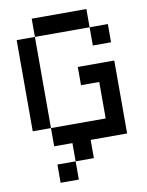

<svg xmlns="http://www.w3.org/2000/svg" viewBox="-97 -768 794 1037"><g transform="rotate(-10 300.0 -250.0)"><path d="M150 200V100H250V0H150V-100H50V-600H150V-700H450V-600H550V-500H450V-600H150V-100H450V-300H350V-400H550V0H350V100H250V200Z"/></g></svg>

Font: Matrix Sans
Style: Regular
Weight: 400
Designer: Brad Neil
Version: Version 1.100